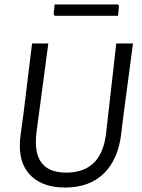

<svg xmlns="http://www.w3.org/2000/svg" viewBox="-20 -835 637 862"><path d="M509 -815 514 -809 510 -764H226L221 -771L225 -815ZM577 -640 534 -315 525 -242Q513 -123 448 -58Q383 7 272 7Q177 7 123 -42Q69 -91 69 -180Q69 -209 73 -234L85 -321L124 -640H197L144 -243Q141 -219 141 -198Q141 -60 277 -60Q435 -60 456 -234L502 -640Z"/></svg>

Font: Alegreya Sans
Style: Italic
Weight: 400
Italic angle: -7°
Designer: Juan Pablo del Peral
Foundry: Huerta Tipografica
Version: Version 2.007